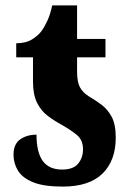

<svg xmlns="http://www.w3.org/2000/svg" viewBox="-20 -680 479 710"><path d="M212 10Q142 10 102.5 -6Q63 -22 46.5 -49Q30 -76 30 -108Q30 -147 54.5 -164.5Q79 -182 115 -182Q115 -117 138 -85Q161 -53 210 -53Q251 -53 269 -75Q287 -97 287 -128Q287 -163 263 -182Q239 -201 209 -218Q181 -233 156.5 -251.5Q132 -270 117 -300Q102 -330 102 -378V-468H40V-520Q76 -520 99.5 -535Q123 -550 134 -566Q145 -581 155.5 -604Q166 -627 173 -660H265V-536H370V-468H265V-416Q265 -377 275.5 -357.5Q286 -338 308 -324Q332 -310 355 -293Q378 -276 393 -248Q408 -220 408 -171Q408 -86 359 -38Q310 10 212 10Z"/></svg>

Font: Noto Serif ExtraCondensed Black
Style: Regular
Weight: 900
Width: 2
Designer: Monotype Design Team
Foundry: Monotype Imaging Inc.
Version: Version 2.015; ttfautohint (v1.8.4.7-5d5b)